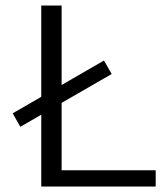

<svg xmlns="http://www.w3.org/2000/svg" viewBox="-20 -678 611 698"><path d="M130 -261 54 -217 26 -266 130 -326V-658H204V-369L358 -458L386 -409L204 -304V-59H546V0H130Z"/></svg>

Font: QiushuiShotai Bright
Style: Regular
Weight: 400
Designer: Christian Thalmann (Catharsis Fonts)
Version: Version 1.250;